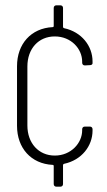

<svg xmlns="http://www.w3.org/2000/svg" viewBox="-20 -702 402 722"><path d="M328 -464V-471C328 -529 287 -582 221 -596C218 -597 217 -599 217 -601V-672C217 -678 213 -682 207 -682H192C186 -682 182 -678 182 -672V-604C182 -602 181 -600 178 -600C97 -596 44 -537 44 -453V-229C44 -145 97 -86 178 -82C181 -82 182 -80 182 -78V-10C182 -4 186 0 192 0H207C213 0 217 -4 217 -10V-81C217 -83 218 -85 221 -86C287 -100 328 -153 328 -211V-216C328 -222 324 -226 318 -226H299C293 -226 289 -222 289 -216V-212C289 -164 247 -117 186 -117C125 -117 83 -164 83 -230V-452C83 -519 125 -565 186 -565C247 -565 289 -519 289 -470V-466C289 -460 293 -456 299 -456L318 -457C324 -457 328 -460 328 -464Z"/></svg>

Font: Barlow Condensed ExtraLight
Style: Regular
Weight: 275
Width: 3
Designer: Jeremy Tribby
Foundry: Tribby Type
Version: Version 1.422;hotconv 1.0.109;makeotfexe 2.5.65596